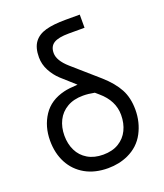

<svg xmlns="http://www.w3.org/2000/svg" viewBox="-137 -820 789 925"><g transform="rotate(-20 257.5 -358.0)"><path d="M76.2 -335.4Q112.3 -390.1 186 -407.7Q210 -413.6 256.3 -416L186.5 -478.5Q161.1 -502 143.8 -534.4Q126.5 -566.9 126.5 -603Q126.5 -652.3 147 -679.9Q167.5 -707.5 207 -718.5Q246.6 -729.5 309.1 -729.5H381.8V-662.1H301.3Q248 -662.1 224.1 -647.2Q200.2 -632.3 200.2 -598.1Q200.2 -559.6 249 -516.6L378.9 -402.8Q429.2 -357.9 453.1 -313.5Q477.1 -269 477.1 -207.5Q477.1 -143.6 448.5 -89.6Q419.9 -35.6 361.8 -8.8Q314.5 12.7 258.3 12.7Q190.9 12.7 141.6 -15.1Q92.3 -43 65.9 -92.8Q39.6 -142.6 39.6 -207Q39.6 -280.3 76.2 -335.4ZM129.4 -129.9Q146 -95.7 179 -76.2Q211.9 -56.6 258.3 -56.6Q305.2 -56.6 337.9 -76.4Q370.6 -96.2 387.2 -130.4Q403.8 -164.6 403.8 -207.5Q403.8 -280.8 339.4 -335.4L321.3 -351.1Q290 -357.4 262.7 -357.4Q214.4 -357.4 180.7 -337.6Q147 -317.9 129.9 -283.7Q112.8 -249.5 112.8 -206.5Q112.8 -163.6 129.4 -129.9Z"/></g></svg>

Font: NMS Futura Pro Book
Style: Regular
Weight: 400
Designer: Blend3rman
Version: Version 0.1